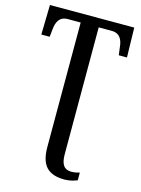

<svg xmlns="http://www.w3.org/2000/svg" viewBox="-139 -792 818 1111"><g transform="rotate(15 270.5 -237.0)"><path d="M361 240C389 240 421 231 436 224V178C422 182 407 186 387 186C344 186 324 160 324 97V-662H401C452 -662 468 -626 472 -582L478 -536H527L523 -714H18L14 -536H64L69 -582C73 -626 89 -662 139 -662H216V82C216 192 259 240 361 240Z"/></g></svg>

Font: Noto Serif Condensed Medium
Style: Regular
Weight: 500
Width: 3
Designer: Monotype Design Team
Foundry: Monotype Imaging Inc.
Version: Version 2.015